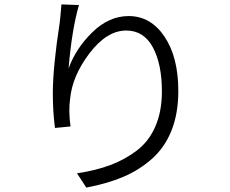

<svg xmlns="http://www.w3.org/2000/svg" viewBox="-20 -806 1040 868"><path d="M257.8 -786.1 336.9 -783.2Q304.7 -671.9 290 -496.1Q322.3 -586.9 397.5 -660.2Q472.7 -733.4 561.5 -733.4Q661.1 -733.4 723.6 -640.6Q786.1 -547.9 786.1 -394.5Q786.1 -293.9 755.9 -217.3Q725.6 -140.6 668.5 -89.4Q611.3 -38.1 538.1 -6.8Q464.8 24.4 370.1 42L328.1 -22.5Q413.1 -35.2 478.5 -59.6Q543.9 -84 598.6 -125.5Q653.3 -167 682.6 -234.9Q711.9 -302.7 711.9 -392.6Q711.9 -516.6 670.9 -592.3Q629.9 -668 550.8 -668Q462.9 -668 384.8 -565.4Q306.6 -462.9 296.9 -358.4Q289.1 -304.7 298.8 -234.4L228.5 -227.5Q218.8 -301.8 218.8 -383.8Q218.8 -501 250 -704.1Q252.9 -727.5 257.8 -786.1Z"/></svg>

Font: GenEi Gothic M SemiLight
Style: Regular
Weight: 350
Designer: o_tamon (Modified); [Source Han Sans]
Ryoko NISHIZUKA  (kana & ideographs); Paul D. Hunt (Latin, Greek & Cyrillic); Wenl
Version: Version 1.1a;Original Version 1.004